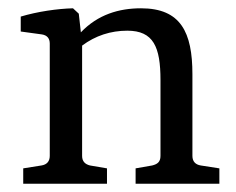

<svg xmlns="http://www.w3.org/2000/svg" viewBox="-20 -443 569 463"><path d="M509 0V-37L464 -44C452 -46 444 -53 444 -67V-264C444 -365 416 -423 320 -423C267 -423 216 -408 175 -365L170 -410L156 -423C118 -422 70 -415 30 -403V-367L81 -360C94 -358 100 -350 100 -338V-67C100 -54 93 -46 80 -44L36 -37V0H238V-37L197 -44C185 -47 178 -54 178 -67V-333C210 -357 247 -369 287 -369C350 -369 367 -330 367 -250V-67C367 -52 359 -47 347 -44L307 -37V0Z"/></svg>

Font: Yrsa
Style: Regular
Weight: 400
Designer: Anna Giedrys (Yrsa+Rasa design), David Brezina (Yrsa art-direction, Rasa art-direction, design)
Foundry: Rosetta Type Foundry
Version: Version 1.001;PS 1.1;hotconv 1.0.88;makeotf.lib2.5.647800